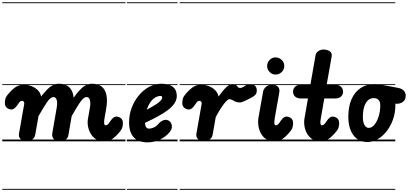

<svg xmlns="http://www.w3.org/2000/svg" viewBox="-25 -1250 3608 1698"><path d="M209 0Q181 0 159.2 -18.2Q137.5 -36.5 143 -68.5L189.5 -332Q190.5 -337 189.2 -341.8Q188 -346.5 185.5 -350.2Q183 -354 179.5 -356.2Q176 -358.5 172 -358.5Q161 -358.5 155.5 -354.5Q150 -350.5 147 -346.5L125.5 -316.5Q115.5 -302.5 103.2 -292Q91 -281.5 78 -281.5Q55 -281.5 36.5 -296Q18 -310.5 18 -339.5Q18 -353 22.2 -373.5Q26.5 -394 48 -418.5Q80.5 -457.5 111.8 -479Q143 -500.5 185.5 -500.5Q221 -500.5 253.8 -488Q286.5 -475.5 309.5 -452.2Q332.5 -429 338.5 -396.5Q367.5 -433.5 392.2 -458.5Q417 -483.5 442 -496.5Q467 -509.5 496 -509.5Q535.5 -509.5 563 -495.5Q590.5 -481.5 606.5 -454Q622.5 -426.5 626 -385.5Q652.5 -422.5 677.5 -450.5Q702.5 -478.5 729.5 -494Q756.5 -509.5 788 -509.5Q843 -509.5 875.2 -483.5Q907.5 -457.5 917 -405.8Q926.5 -354 912 -275.5L900 -209Q897 -191.5 896 -178.8Q895 -166 896.2 -158Q897.5 -150 900.5 -146Q903.5 -142 908 -142Q916 -142 923 -146Q930 -150 933.5 -154L954.5 -184Q964.5 -198.5 976.8 -208.8Q989 -219 1002 -219Q1025.5 -219 1043.8 -204.8Q1062 -190.5 1062 -161.5Q1062 -148 1057.8 -127.5Q1053.5 -107 1032 -82Q999.5 -43 968.5 -21.5Q937.5 0 894.5 0Q853.5 0 824.2 -18.8Q795 -37.5 777.2 -67.8Q759.5 -98 753.2 -133Q747 -168 753 -200.5L770 -297Q775.5 -327 773.2 -348.2Q771 -369.5 762.8 -380.5Q754.5 -391.5 740 -391.5Q714.5 -391.5 683 -345.2Q651.5 -299 609 -223.5L578.5 -48Q576 -33 557.2 -16.5Q538.5 0 499.5 0Q465 0 448.8 -22.2Q432.5 -44.5 437 -70L476.5 -297Q482 -327 480 -348.2Q478 -369.5 469.5 -380.5Q461 -391.5 446.5 -391.5Q421.5 -391.5 390 -345Q358.5 -298.5 315.5 -222.5L286.5 -58.5Q281.5 -30 257.5 -15Q233.5 0 209 0ZM209 0Q181 0 159.2 -18.2Q137.5 -36.5 143 -68.5L189.5 -332Q190.5 -337 189.2 -341.8Q188 -346.5 185.5 -350.2Q183 -354 179.5 -356.2Q176 -358.5 172 -358.5Q161 -358.5 155.5 -354.5Q150 -350.5 147 -346.5L125.5 -316.5Q115.5 -302.5 103.2 -292Q91 -281.5 78 -281.5Q55 -281.5 36.5 -296Q18 -310.5 18 -339.5Q18 -353 22.2 -373.5Q26.5 -394 48 -418.5Q80.5 -457.5 111.8 -479Q143 -500.5 185.5 -500.5Q221 -500.5 253.8 -488Q286.5 -475.5 309.5 -452.2Q332.5 -429 338.5 -396.5Q367.5 -433.5 392.2 -458.5Q417 -483.5 442 -496.5Q467 -509.5 496 -509.5Q535.5 -509.5 563 -495.5Q590.5 -481.5 606.5 -454Q622.5 -426.5 626 -385.5Q652.5 -422.5 677.5 -450.5Q702.5 -478.5 729.5 -494Q756.5 -509.5 788 -509.5Q843 -509.5 875.2 -483.5Q907.5 -457.5 917 -405.8Q926.5 -354 912 -275.5L900 -209Q897 -191.5 896 -178.8Q895 -166 896.2 -158Q897.5 -150 900.5 -146Q903.5 -142 908 -142Q916 -142 923 -146Q930 -150 933.5 -154L954.5 -184Q964.5 -198.5 976.8 -208.8Q989 -219 1002 -219Q1025.5 -219 1043.8 -204.8Q1062 -190.5 1062 -161.5Q1062 -148 1057.8 -127.5Q1053.5 -107 1032 -82Q999.5 -43 968.5 -21.5Q937.5 0 894.5 0Q853.5 0 824.2 -18.8Q795 -37.5 777.2 -67.8Q759.5 -98 753.2 -133Q747 -168 753 -200.5L770 -297Q775.5 -327 773.2 -348.2Q771 -369.5 762.8 -380.5Q754.5 -391.5 740 -391.5Q714.5 -391.5 683 -345.2Q651.5 -299 609 -223.5L578.5 -48Q576 -33 557.2 -16.5Q538.5 0 499.5 0Q465 0 448.8 -22.2Q432.5 -44.5 437 -70L476.5 -297Q482 -327 480 -348.2Q478 -369.5 469.5 -380.5Q461 -391.5 446.5 -391.5Q421.5 -391.5 390 -345Q358.5 -298.5 315.5 -222.5L286.5 -58.5Q281.5 -30 257.5 -15Q233.5 0 209 0ZM-5 420.5H1085V428.5H-5ZM-5 -16H1085V0H-5ZM-5 -505.5H1085V-497.5H-5ZM-5 -1230H1085V-1222H-5Z M1279.5 9Q1198.5 9 1157.5 -36Q1116.5 -81 1116.5 -167.5Q1116.5 -235.5 1139.8 -297Q1163 -358.5 1203 -406.5Q1243 -454.5 1294.2 -482Q1345.5 -509.5 1401 -509.5Q1470 -509.5 1504.2 -481.8Q1538.5 -454 1538.5 -400.5Q1538.5 -378 1529.2 -356.5Q1520 -335 1501.2 -314.2Q1482.5 -293.5 1454.5 -272.8Q1426.5 -252 1389 -231Q1366 -217.5 1331.5 -199.8Q1297 -182 1257 -163Q1257.5 -154.5 1258.8 -147.8Q1260 -141 1262 -135.5Q1266 -125.5 1273.2 -119Q1280.5 -112.5 1290.5 -112.5Q1313.5 -112.5 1336.2 -123Q1359 -133.5 1376 -154.5Q1398.5 -180.5 1424.8 -188Q1451 -195.5 1472.5 -179.5Q1483 -172 1490 -157Q1497 -142 1494.8 -122.2Q1492.5 -102.5 1473.5 -79.5Q1439 -38.5 1387.5 -14.8Q1336 9 1279.5 9ZM1272.5 -279.5Q1286.5 -287 1300 -294.8Q1313.5 -302.5 1327.5 -310.5Q1355 -326.5 1373 -340Q1391 -353.5 1400.2 -364.8Q1409.5 -376 1409.5 -385Q1409.5 -391.5 1406.8 -396.5Q1404 -401.5 1397.5 -401.5Q1369.5 -401.5 1345.5 -386.2Q1321.5 -371 1303 -343.5Q1284.5 -316 1272.5 -279.5ZM1279.5 9Q1198.5 9 1157.5 -36Q1116.5 -81 1116.5 -167.5Q1116.5 -235.5 1139.8 -297Q1163 -358.5 1203 -406.5Q1243 -454.5 1294.2 -482Q1345.5 -509.5 1401 -509.5Q1470 -509.5 1504.2 -481.8Q1538.5 -454 1538.5 -400.5Q1538.5 -378 1529.2 -356.5Q1520 -335 1501.2 -314.2Q1482.5 -293.5 1454.5 -272.8Q1426.5 -252 1389 -231Q1366 -217.5 1331.5 -199.8Q1297 -182 1257 -163Q1257.5 -154.5 1258.8 -147.8Q1260 -141 1262 -135.5Q1266 -125.5 1273.2 -119Q1280.5 -112.5 1290.5 -112.5Q1313.5 -112.5 1336.2 -123Q1359 -133.5 1376 -154.5Q1398.5 -180.5 1424.8 -188Q1451 -195.5 1472.5 -179.5Q1483 -172 1490 -157Q1497 -142 1494.8 -122.2Q1492.5 -102.5 1473.5 -79.5Q1439 -38.5 1387.5 -14.8Q1336 9 1279.5 9ZM1272.5 -279.5Q1286.5 -287 1300 -294.8Q1313.5 -302.5 1327.5 -310.5Q1355 -326.5 1373 -340Q1391 -353.5 1400.2 -364.8Q1409.5 -376 1409.5 -385Q1409.5 -391.5 1406.8 -396.5Q1404 -401.5 1397.5 -401.5Q1369.5 -401.5 1345.5 -386.2Q1321.5 -371 1303 -343.5Q1284.5 -316 1272.5 -279.5ZM1097 420.5H1545V428.5H1097ZM1097 -16H1545V0H1097ZM1097 -505.5H1545V-497.5H1097ZM1097 -1230H1545V-1222H1097Z M1778 0Q1750 0 1728.2 -18.2Q1706.5 -36.5 1712 -68.5L1758.5 -332Q1759.5 -337 1758.2 -341.8Q1757 -346.5 1754.5 -350.2Q1752 -354 1748.5 -356.2Q1745 -358.5 1741 -358.5Q1730 -358.5 1724.5 -354.5Q1719 -350.5 1716 -346.5L1694.5 -316.5Q1684.5 -302.5 1672.2 -292Q1660 -281.5 1647 -281.5Q1624 -281.5 1605.5 -296Q1587 -310.5 1587 -339.5Q1587 -353 1591.2 -373.5Q1595.5 -394 1617 -418.5Q1649.5 -457.5 1680.8 -479Q1712 -500.5 1754.5 -500.5Q1790 -500.5 1822.8 -487.8Q1855.5 -475 1878.5 -451.8Q1901.5 -428.5 1907.5 -396Q1945.5 -449.5 1975.5 -478Q2005.5 -506.5 2028.5 -506.5Q2052 -506.5 2062 -498Q2072 -489.5 2078.5 -480.8Q2085 -472 2098 -472Q2112.5 -472 2127.2 -481.5Q2142 -491 2150 -496Q2164 -505.5 2186.8 -506Q2209.5 -506.5 2227.8 -493.5Q2246 -480.5 2246 -450Q2246 -428.5 2235.8 -415.2Q2225.5 -402 2211.5 -394Q2197.5 -386 2186 -380Q2166 -369.5 2139 -356.8Q2112 -344 2094.5 -344Q2074 -344 2058 -351.2Q2042 -358.5 2028.8 -365.8Q2015.5 -373 2003.5 -373Q1995 -373 1978.5 -357.5Q1962 -342 1938 -307.2Q1914 -272.5 1883 -215L1855.5 -58.5Q1850.5 -30 1826.5 -15Q1802.5 0 1778 0ZM1778 0Q1750 0 1728.2 -18.2Q1706.5 -36.5 1712 -68.5L1758.5 -332Q1759.5 -337 1758.2 -341.8Q1757 -346.5 1754.5 -350.2Q1752 -354 1748.5 -356.2Q1745 -358.5 1741 -358.5Q1730 -358.5 1724.5 -354.5Q1719 -350.5 1716 -346.5L1694.5 -316.5Q1684.5 -302.5 1672.2 -292Q1660 -281.5 1647 -281.5Q1624 -281.5 1605.5 -296Q1587 -310.5 1587 -339.5Q1587 -353 1591.2 -373.5Q1595.5 -394 1617 -418.5Q1649.5 -457.5 1680.8 -479Q1712 -500.5 1754.5 -500.5Q1790 -500.5 1822.8 -487.8Q1855.5 -475 1878.5 -451.8Q1901.5 -428.5 1907.5 -396Q1945.5 -449.5 1975.5 -478Q2005.5 -506.5 2028.5 -506.5Q2052 -506.5 2062 -498Q2072 -489.5 2078.5 -480.8Q2085 -472 2098 -472Q2112.5 -472 2127.2 -481.5Q2142 -491 2150 -496Q2164 -505.5 2186.8 -506Q2209.5 -506.5 2227.8 -493.5Q2246 -480.5 2246 -450Q2246 -428.5 2235.8 -415.2Q2225.5 -402 2211.5 -394Q2197.5 -386 2186 -380Q2166 -369.5 2139 -356.8Q2112 -344 2094.5 -344Q2074 -344 2058 -351.2Q2042 -358.5 2028.8 -365.8Q2015.5 -373 2003.5 -373Q1995 -373 1978.5 -357.5Q1962 -342 1938 -307.2Q1914 -272.5 1883 -215L1855.5 -58.5Q1850.5 -30 1826.5 -15Q1802.5 0 1778 0ZM1564 420.5H2217V428.5H1564ZM1564 -16H2217V0H1564ZM1564 -505.5H2217V-497.5H1564ZM1564 -1230H2217V-1222H1564Z M2260 -205 2302 -440.5Q2303 -449 2310.8 -463.2Q2318.5 -477.5 2336 -489Q2353.5 -500.5 2383.5 -500.5Q2417.5 -500.5 2434 -482Q2450.5 -463.5 2445 -432L2405.5 -209.5Q2401.5 -186.5 2401 -171.5Q2400.5 -156.5 2403.8 -149.2Q2407 -142 2413 -142Q2421 -142 2428 -146Q2435 -150 2438.5 -154L2459.5 -184Q2469.5 -198.5 2481.8 -208.8Q2494 -219 2507 -219Q2530.5 -219 2548.8 -204.8Q2567 -190.5 2567 -161.5Q2567 -148 2562.8 -127.5Q2558.5 -107 2537 -82Q2504.5 -43 2473.5 -21.5Q2442.5 0 2399.5 0Q2358 0 2329 -19.2Q2300 -38.5 2283 -69.5Q2266 -100.5 2260.5 -136.2Q2255 -172 2260 -205ZM2337.5 -666.5Q2337.5 -697 2359.5 -719.8Q2381.5 -742.5 2412 -742.5Q2441.5 -742.5 2465.2 -720.8Q2489 -699 2489 -666.5Q2489 -635 2466.2 -612.8Q2443.5 -590.5 2412 -590.5Q2382 -590.5 2359.8 -612.8Q2337.5 -635 2337.5 -666.5ZM2260 -205 2302 -440.5Q2303 -449 2310.8 -463.2Q2318.5 -477.5 2336 -489Q2353.5 -500.5 2383.5 -500.5Q2417.5 -500.5 2434 -482Q2450.5 -463.5 2445 -432L2405.5 -209.5Q2401.5 -186.5 2401 -171.5Q2400.5 -156.5 2403.8 -149.2Q2407 -142 2413 -142Q2421 -142 2428 -146Q2435 -150 2438.5 -154L2459.5 -184Q2469.5 -198.5 2481.8 -208.8Q2494 -219 2507 -219Q2530.5 -219 2548.8 -204.8Q2567 -190.5 2567 -161.5Q2567 -148 2562.8 -127.5Q2558.5 -107 2537 -82Q2504.5 -43 2473.5 -21.5Q2442.5 0 2399.5 0Q2358 0 2329 -19.2Q2300 -38.5 2283 -69.5Q2266 -100.5 2260.5 -136.2Q2255 -172 2260 -205ZM2337.5 -666.5Q2337.5 -697 2359.5 -719.8Q2381.5 -742.5 2412 -742.5Q2441.5 -742.5 2465.2 -720.8Q2489 -699 2489 -666.5Q2489 -635 2466.2 -612.8Q2443.5 -590.5 2412 -590.5Q2382 -590.5 2359.8 -612.8Q2337.5 -635 2337.5 -666.5ZM2198.5 420.5H2590V428.5H2198.5ZM2198.5 -16H2590V0H2198.5ZM2198.5 -505.5H2590V-497.5H2198.5ZM2198.5 -1230H2590V-1222H2198.5Z M2807 0Q2766 0 2737 -19Q2708 -38 2690.8 -68.2Q2673.5 -98.5 2667.8 -133.8Q2662 -169 2667.5 -201.5L2698.5 -379H2637Q2603 -379 2584.8 -396Q2566.5 -413 2566.5 -439Q2566.5 -465.5 2584.8 -483Q2603 -500.5 2637 -500.5H2720L2765.5 -760.5Q2769.5 -784.5 2791 -798.2Q2812.5 -812 2835.5 -812Q2855 -812 2873.2 -806Q2891.5 -800 2901.8 -786Q2912 -772 2907.5 -747L2864 -500.5H2937.5Q2972 -500.5 2990.5 -483Q3009 -465.5 3009 -439Q3009 -413 2990.5 -396Q2972 -379 2937.5 -379H2843L2812 -201.5Q2809 -186 2808.5 -174.8Q2808 -163.5 2809.2 -156.2Q2810.5 -149 2813.2 -145.5Q2816 -142 2820.5 -142Q2829 -142 2836 -146Q2843 -150 2846 -154L2867.5 -184Q2877.5 -198.5 2889.8 -208.8Q2902 -219 2914.5 -219Q2938 -219 2956.2 -204.8Q2974.5 -190.5 2974.5 -161.5Q2974.5 -148 2970.5 -127.5Q2966.5 -107 2944.5 -82Q2912 -43 2881 -21.5Q2850 0 2807 0ZM2807 0Q2766 0 2737 -19Q2708 -38 2690.8 -68.2Q2673.5 -98.5 2667.8 -133.8Q2662 -169 2667.5 -201.5L2698.5 -379H2637Q2603 -379 2584.8 -396Q2566.5 -413 2566.5 -439Q2566.5 -465.5 2584.8 -483Q2603 -500.5 2637 -500.5H2720L2765.5 -760.5Q2769.5 -784.5 2791 -798.2Q2812.5 -812 2835.5 -812Q2855 -812 2873.2 -806Q2891.5 -800 2901.8 -786Q2912 -772 2907.5 -747L2864 -500.5H2937.5Q2972 -500.5 2990.5 -483Q3009 -465.5 3009 -439Q3009 -413 2990.5 -396Q2972 -379 2937.5 -379H2843L2812 -201.5Q2809 -186 2808.5 -174.8Q2808 -163.5 2809.2 -156.2Q2810.5 -149 2813.2 -145.5Q2816 -142 2820.5 -142Q2829 -142 2836 -146Q2843 -150 2846 -154L2867.5 -184Q2877.5 -198.5 2889.8 -208.8Q2902 -219 2914.5 -219Q2938 -219 2956.2 -204.8Q2974.5 -190.5 2974.5 -161.5Q2974.5 -148 2970.5 -127.5Q2966.5 -107 2944.5 -82Q2912 -43 2881 -21.5Q2850 0 2807 0ZM2567 420.5H2997.5V428.5H2567ZM2567 -16H2997.5V0H2567ZM2567 -505.5H2997.5V-497.5H2567ZM2567 -1230H2997.5V-1222H2567Z M3224 6Q3145.5 6 3100.5 -54.5Q3055.5 -115 3055.5 -218Q3055.5 -308 3084 -372.8Q3112.5 -437.5 3165.2 -472Q3218 -506.5 3290 -506.5Q3303.5 -506.5 3322 -504Q3340.5 -501.5 3357.8 -498.2Q3375 -495 3383 -493.5Q3386 -493 3393.5 -491.8Q3401 -490.5 3424.8 -486.2Q3448.5 -482 3499.5 -472Q3531 -465.5 3547 -446.8Q3563 -428 3563 -404.5Q3563 -367.5 3538.5 -349Q3514 -330.5 3477 -332.5L3471 -333Q3471.5 -329.5 3471.5 -325.5Q3471.5 -321.5 3471.5 -317.5Q3471.5 -253.5 3451.2 -195.2Q3431 -137 3396.2 -91.8Q3361.5 -46.5 3317 -20.2Q3272.5 6 3224 6ZM3184 -214Q3184 -170 3198.2 -144.5Q3212.5 -119 3236.5 -119Q3263.5 -119 3286.5 -147Q3309.5 -175 3323.8 -220.5Q3338 -266 3338 -318.5Q3338 -351 3322.2 -366.8Q3306.5 -382.5 3280 -382.5Q3251 -382.5 3229.2 -362.8Q3207.5 -343 3195.8 -305.2Q3184 -267.5 3184 -214ZM3224 6Q3145.5 6 3100.5 -54.5Q3055.5 -115 3055.5 -218Q3055.5 -308 3084 -372.8Q3112.5 -437.5 3165.2 -472Q3218 -506.5 3290 -506.5Q3303.5 -506.5 3322 -504Q3340.5 -501.5 3357.8 -498.2Q3375 -495 3383 -493.5Q3386 -493 3393.5 -491.8Q3401 -490.5 3424.8 -486.2Q3448.5 -482 3499.5 -472Q3531 -465.5 3547 -446.8Q3563 -428 3563 -404.5Q3563 -367.5 3538.5 -349Q3514 -330.5 3477 -332.5L3471 -333Q3471.5 -329.5 3471.5 -325.5Q3471.5 -321.5 3471.5 -317.5Q3471.5 -253.5 3451.2 -195.2Q3431 -137 3396.2 -91.8Q3361.5 -46.5 3317 -20.2Q3272.5 6 3224 6ZM3184 -214Q3184 -170 3198.2 -144.5Q3212.5 -119 3236.5 -119Q3263.5 -119 3286.5 -147Q3309.5 -175 3323.8 -220.5Q3338 -266 3338 -318.5Q3338 -351 3322.2 -366.8Q3306.5 -382.5 3280 -382.5Q3251 -382.5 3229.2 -362.8Q3207.5 -343 3195.8 -305.2Q3184 -267.5 3184 -214ZM2991.5 420.5H3470.5V428.5H2991.5ZM2991.5 -16H3470.5V0H2991.5ZM2991.5 -505.5H3470.5V-497.5H2991.5ZM2991.5 -1230H3470.5V-1222H2991.5Z"/></svg>

Font: Edu VIC WA NT Pre Guide
Style: Regular
Weight: 400
Designer: Tina and Corey Anderson, Eben Sorkin, Mirko Velimirovic
Foundry: Google for Education
Version: Version 1.000